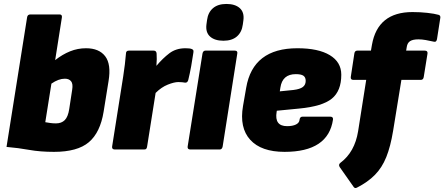

<svg xmlns="http://www.w3.org/2000/svg" viewBox="-20 -756 2247 971"><path d="M253 12Q183 12 127.5 2Q72 -8 13 -13L117 -668Q119 -683 134 -683H281Q295 -683 293 -668L259 -452Q296 -481 334.5 -496.5Q373 -512 415 -512Q481 -512 512 -471.5Q543 -431 529 -346L504 -191Q487 -86 429.5 -37Q372 12 253 12ZM209 -138Q221 -136 234 -134Q247 -132 263 -132Q291 -132 307.5 -148.5Q324 -165 330 -204L345 -302Q350 -332 339.5 -345Q329 -358 308 -358Q276 -358 240 -333Z M561 0Q545 0 547 -15L603 -369Q608 -402 611.5 -430.5Q615 -459 617 -485Q617 -500 632 -500H757Q771 -500 772 -485Q774 -459 771 -423Q803 -461 836.5 -486.5Q870 -512 918 -512Q941 -512 950 -508Q957 -505 958 -501Q959 -497 958 -490Q954 -461 947 -422Q940 -383 932 -351Q928 -337 916 -338Q910 -339 902 -340Q894 -341 882 -341Q861 -341 828.5 -328Q796 -315 767 -286L724 -15Q723 -8 720 -4Q717 0 709 0Z M943 0Q927 0 929 -15L1004 -485Q1007 -500 1019 -500H1167Q1183 -500 1180 -485L1106 -15Q1103 0 1091 0ZM1110 -550Q1066 -550 1042.5 -571Q1019 -592 1024 -632L1027 -654Q1032 -693 1057 -714.5Q1082 -736 1125 -736Q1169 -736 1192.5 -715Q1216 -694 1211 -654L1208 -632Q1203 -593 1178 -571.5Q1153 -550 1110 -550Z M1419 12Q1301 12 1245.5 -49Q1190 -110 1209 -220L1225 -312Q1259 -512 1484 -512Q1590 -512 1648 -477Q1706 -442 1706 -378Q1706 -296 1658 -257Q1610 -218 1493 -207L1380 -196L1379 -190Q1367 -118 1432 -118Q1460 -118 1477 -126.5Q1494 -135 1495 -151Q1497 -166 1510 -166H1650Q1666 -166 1664 -151Q1640 12 1419 12ZM1395 -294 1464 -301Q1497 -305 1511.5 -316Q1526 -327 1526 -347Q1526 -365 1514.5 -373Q1503 -381 1476 -381Q1408 -381 1398 -313Z M2034 -500H2128Q2144 -500 2142 -485L2123 -367Q2121 -352 2108 -352H2010L1968 -94Q1955 -15 1933.5 38.5Q1912 92 1876 128.5Q1840 165 1785 193Q1775 198 1769 190L1698 89Q1690 76 1702 67Q1774 13 1791 -92L1832 -352H1767Q1752 -352 1754 -367L1772 -485Q1774 -500 1787 -500H1856L1861 -529Q1890 -695 2066 -695Q2105 -695 2141 -691Q2177 -687 2198 -681Q2208 -678 2207 -667L2190 -558Q2187 -542 2175 -545Q2153 -550 2133 -553.5Q2113 -557 2096 -557Q2068 -557 2054 -548Q2040 -539 2037 -518Z"/></svg>

Font: Sofia Sans ExtraBlack
Style: Italic
Weight: 1000
Italic angle: -9°
Designer: Botio Nikoltchev, Ani Petrova
Foundry: lettersoup
Version: Version 4.100; ttfautohint (v1.8.4.7-5d5b)